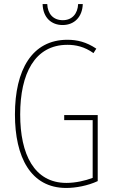

<svg xmlns="http://www.w3.org/2000/svg" viewBox="-20 -921 560 951"><path d="M390 -901H367C365 -854 338 -821 291 -821C244 -821 216 -852 214 -901H191C193 -832 236 -797 290 -797C349 -797 388 -838 390 -901ZM298 -351V-326H439V-40C402 -26 354 -15 309 -15C149 -15 80 -157 80 -354C80 -556 152 -699 314 -699C355 -699 398 -690 443 -658L457 -680C408 -713 362 -724 314 -724C138 -724 54 -574 54 -354C54 -143 132 10 308 10C355 10 415 -1 464 -24V-351Z"/></svg>

Font: Noto Sans Sinhala ExtraCondensed Thin
Style: Regular
Weight: 100
Width: 2
Designer: Jelle Bosma - Monotype Design Team
Foundry: Monotype Imaging Inc.
Version: Version 2.006